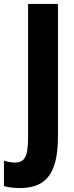

<svg xmlns="http://www.w3.org/2000/svg" viewBox="-78 -734 374 971"><path d="M21 217C145 217 215 157 215 -43V-714H64V-38C64 58 47 88 -3 88C-24 88 -42 84 -58 78V207C-34 214 -7 217 21 217Z"/></svg>

Font: Noto Sans Khmer UI ExtraCondensed ExtraBold
Style: Regular
Weight: 800
Width: 2
Designer: Danh Hong and the Monotype Design Team
Foundry: Monotype Imaging Inc.
Version: Version 2.002